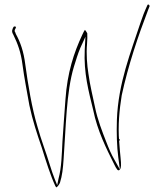

<svg xmlns="http://www.w3.org/2000/svg" viewBox="-20 -720 712 836"><path d="M38 -569C57 -530 71 -493 78 -438C85 -384 98 -318 108 -261C122 -195 142 -135 162 -77C180 -19 200 45 221 90C223 93 224 95 225 96C229 95 237 85 241 76C251 44 254 16 257 -28C267 -160 268 -319 302 -430C311 -459 319 -486 330 -512L352 -560L349 -504C344 -401 366 -323 386 -240C404 -151 443 -73 477 -5C488 17 494 28 502 18L478 -25C464 -49 454 -73 442 -104C426 -145 404 -201 394 -252C384 -301 372 -347 365 -399C359 -437 355 -486 359 -529C360 -548 361 -564 360 -574V-575C359 -577 353 -587 350 -590C347 -587 341 -575 338 -568C302 -491 273 -404 265 -287L258 -192C256 -161 254 -132 252 -105C249 -47 248 10 235 57L229 86L218 59C211 41 204 21 196 -5C181 -55 159 -111 143 -169C119 -249 102 -351 90 -440C83 -496 69 -536 48 -574V-577C47 -578 44 -580 44 -586V-589L49 -599C51 -606 42 -606 39 -603C33 -591 29 -584 38 -569ZM241 77C241 77 241 76 241 76C241 76 241 77 241 77ZM489 -199C487 -140 489 -81 495 -35L502 18C508 10 508 -2 505 -33C503 -51 501 -75 499 -103C493 -174 500 -243 510 -305C538 -435 582 -565 625 -677L631 -692C633 -697 625 -704 622 -698L614 -680C610 -671 602 -652 592 -622C550 -494 495 -359 489 -199ZM499 -108H502V-114H499ZM502 18V19Z"/></svg>

Font: Stray Cat
Style: HlCn
Weight: 100
Version: Version 1.0